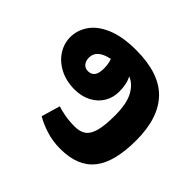

<svg xmlns="http://www.w3.org/2000/svg" viewBox="-155 -624 1095 1095"><g transform="rotate(-45 392.5 -76.5)"><path d="M740 -100Q740 88 648 176.5Q556 265 376 265Q200 265 117.5 199Q35 133 35 -7Q35 -70 52.5 -124Q70 -178 92 -214L205 -181Q197 -159 190 -121Q183 -83 183 -40Q183 4 202 29.5Q221 55 266 67Q311 79 391 79Q488 79 539.5 49.5Q591 20 605 -22Q567 0 504 0Q456 0 417 -23Q378 -46 355 -89.5Q332 -133 332 -190Q332 -257 359 -309Q386 -361 430.5 -389.5Q475 -418 526 -418Q582 -418 631 -384.5Q680 -351 710 -279.5Q740 -208 740 -100ZM536 -155Q571 -155 602 -166Q583 -260 519 -260Q493 -260 476.5 -246.5Q460 -233 460 -210Q460 -182 478.5 -168.5Q497 -155 536 -155Z"/></g></svg>

Font: FiraGO Heavy
Style: Regular
Weight: 900
Designer: bBox Type
Foundry: bBox Type GmbH
Version: Version 1.001